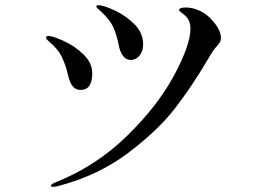

<svg xmlns="http://www.w3.org/2000/svg" viewBox="-20 -699 1040 743"><path d="M440 -522Q432 -564 418 -594.5Q404 -625 367 -658Q365 -660 359 -665Q353 -670 353 -675Q353 -679 361 -679Q379 -679 422 -659.5Q465 -640 499.5 -606Q534 -572 534 -527Q534 -501 520 -484Q506 -467 486 -467Q467 -467 455.5 -483.5Q444 -500 440 -522ZM177 20Q177 16 183.5 12Q190 8 199 5Q354 -58 472 -173.5Q590 -289 653.5 -407Q717 -525 717 -588Q717 -622 695 -640Q688 -646 680.5 -651.5Q673 -657 673 -660Q673 -670 699 -670Q724 -670 746 -660Q779 -648 807 -614Q835 -580 835 -552Q835 -544 832 -538Q829 -532 825 -527.5Q821 -523 820 -521Q813 -514 805 -503Q792 -483 780 -462Q724 -367 658.5 -281.5Q593 -196 477 -108Q361 -20 205 21Q193 24 185 24Q177 24 177 20ZM244 -406Q235 -445 220 -477Q205 -509 168 -540Q164 -543 161 -546.5Q158 -550 158 -553Q158 -560 167 -560Q183 -560 225.5 -541Q268 -522 302.5 -489Q337 -456 337 -414Q337 -386 326.5 -368.5Q316 -351 291 -351Q256 -351 244 -406Z"/></svg>

Font: Shippori Mincho Medium
Style: Regular
Weight: 500
Designer: FONTDASU
Foundry: FONTDASU / Google Inc. / but / Adobe
Version: Version 3.110; ttfautohint (v1.8.3)